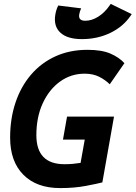

<svg xmlns="http://www.w3.org/2000/svg" viewBox="-20 -960 699 990"><path d="M290 9.8Q168.5 9.8 100.3 -59.1Q32.2 -127.9 32.2 -250.5Q32.2 -348.1 59.8 -430.7Q87.4 -513.2 139.6 -574.5Q191.9 -635.7 265.6 -669.4Q339.4 -703.1 431.2 -703.1Q504.4 -703.1 549.1 -683.8Q593.8 -664.6 621.6 -634.3L545.9 -525.4Q522.9 -548.3 491.2 -564.2Q459.5 -580.1 416.5 -580.1Q346.2 -580.1 289.8 -539.6Q233.4 -499 200.4 -427.5Q167.5 -356 167.5 -263.2Q167.5 -113.3 312.5 -113.3Q335 -113.3 356 -115.2Q377 -117.2 395.5 -120.1L417 -240.2H304.7L325.7 -358.9H567.9L507.8 -19.5Q483.9 -13.2 424.1 -1.7Q364.3 9.8 290 9.8ZM402.3 -758.3Q327.6 -758.3 291.5 -791.5Q255.4 -824.7 265.1 -883.8Q269.5 -910.6 280.3 -931.6L398.4 -917Q395 -909.2 392.3 -901.4Q389.6 -893.6 388.7 -886.7Q382.3 -853 419.9 -853Q453.1 -853 486.6 -874Q520 -895 545.4 -932.1L550.8 -939.9L659.2 -887.2L652.8 -877.9Q614.3 -821.8 548.1 -790Q481.9 -758.3 402.3 -758.3Z"/></svg>

Font: Cascadia Mono
Style: Bold Italic
Weight: 700
Italic angle: -10°
Monospace: yes
Designer: Aaron Bell
Foundry: Saja Typeworks
Version: Version 2404.023; ttfautohint (v1.8.4)